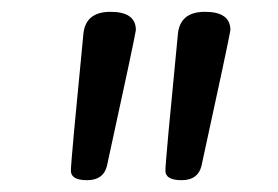

<svg xmlns="http://www.w3.org/2000/svg" viewBox="-20 -933 470 325"><path d="M161 -652Q155 -628 127.5 -628Q100 -628 100 -644Q100 -660 121 -874Q124 -913 167 -913Q210 -913 210 -882Q207 -863 161 -652ZM321 -652Q315 -628 287.5 -628Q260 -628 260 -644Q260 -660 281 -874Q284 -913 327 -913Q370 -913 370 -882Q367 -863 321 -652Z"/></svg>

Font: Kite One
Style: Regular
Weight: 400
Designer: Eduardo Rodriguez Tunni
Foundry: Eduardo Rodriguez Tunni
Version: Version 1.001